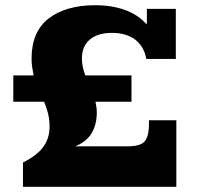

<svg xmlns="http://www.w3.org/2000/svg" viewBox="-20 -716 762 736"><path d="M68 -93Q122 -120 146 -153Q170 -186 170 -231Q170 -258 164 -281.5Q158 -305 149 -326H31V-427H109Q106 -442 103.5 -457.5Q101 -473 101 -491Q101 -595 167 -645.5Q233 -696 345 -696Q408 -696 458.5 -678Q509 -660 543 -622V-682H654V-490H541Q532 -539 497.5 -564.5Q463 -590 409 -590Q355 -590 324.5 -564.5Q294 -539 294 -492Q294 -475 297.5 -459Q301 -443 307 -427H484V-326H346Q351 -304 351 -284Q351 -238 331 -205Q311 -172 268 -155H656V0H68ZM469 -155Q517 -155 534 -173.5Q551 -192 551 -241V-255H656V-155Z"/></svg>

Font: Montagu Slab 16pt
Style: Bold
Weight: 700
Designer: Florian Karsten
Foundry: Florian Karsten
Version: Version 1.000; ttfautohint (v1.8.3)